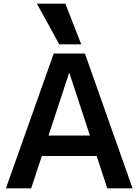

<svg xmlns="http://www.w3.org/2000/svg" viewBox="-20 -1020 750 1040"><path d="M12 0 271 -730H440L698 0H561L356 -624H354L149 0ZM154 -175V-286H557V-175ZM301 -780 180 -1000H334L420 -780Z"/></svg>

Font: M PLUS 2 SemiBold
Style: Regular
Weight: 600
Designer: Coji Morishita
Foundry: UNDERFOREST DESIGN
Version: Version 1.001